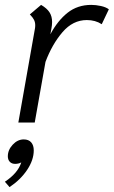

<svg xmlns="http://www.w3.org/2000/svg" viewBox="-31 -501 465 785"><path d="M414 -463 385 -402Q359 -419 324 -419Q267 -419 224.5 -369.5Q182 -320 155 -248L111 0H44L112 -385Q113 -390 113 -398Q113 -410 108 -420Q103 -430 91 -442L137 -481Q161 -467 171.5 -450.5Q182 -434 182 -411Q182 -398 179 -383L175 -361Q205 -417 245.5 -449Q286 -481 342 -481Q361 -481 381.5 -476.5Q402 -472 414 -463ZM107 114Q107 153 80 193.5Q53 234 8 264L-11 242Q42 207 56 163Q45 169 31 169Q17 169 9 160.5Q1 152 1 138Q1 112 21 90.5Q41 69 66 69Q86 69 96.5 81Q107 93 107 114Z"/></svg>

Font: KoHo
Style: Italic
Weight: 400
Italic angle: -10°
Designer: Cadson Demak & Katatrad Team
Foundry: Cadson Demak Co.,Ltd.
Version: Version 1.000